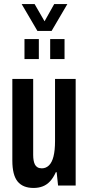

<svg xmlns="http://www.w3.org/2000/svg" viewBox="-20 -917 439 949"><path d="M146 12Q93 12 67 -20Q41 -52 41 -123V-527H144V-152Q144 -137 146 -125Q148 -113 152.5 -104Q157 -95 165.5 -90Q174 -85 187 -85Q207 -85 222 -99.5Q237 -114 244.5 -144Q252 -174 252 -219V-527H354V0H267L260 -66H256Q244 -39 228 -21.5Q212 -4 191.5 4Q171 12 146 12ZM101 -625V-724H172V-625ZM228 -625V-724H299V-625ZM87 -897H151L222 -774H179L248 -897H313L235 -764H165Z"/></svg>

Font: Archivo ExtraCondensed SemiBold
Style: Regular
Weight: 600
Width: 2
Designer: Hector Gatti
Foundry: Omnibus-Type
Version: Version 2.001